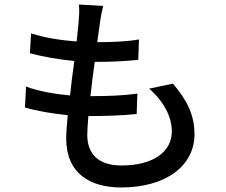

<svg xmlns="http://www.w3.org/2000/svg" viewBox="-20 -781 996 847"><path d="M638 -390C704 -332 738 -265 738 -201C738 -111 655 -51 516 -51C415 -51 365 -101 365 -186C365 -206 367 -235 370 -269C441 -269 512 -271 583 -278L586 -368C521 -359 453 -357 392 -357H379C384 -406 391 -459 398 -508H400C477 -508 531 -511 590 -517L593 -607C543 -598 480 -595 409 -595L421 -681C424 -704 428 -726 435 -755L328 -761C331 -734 329 -710 327 -686C325 -663 322 -632 318 -598C248 -603 174 -615 117 -634L112 -546C169 -531 240 -518 308 -512C301 -463 294 -410 289 -360C224 -366 156 -377 95 -399L90 -307C143 -291 209 -280 279 -273C275 -231 272 -196 272 -171C272 -15 378 46 515 46C710 46 838 -48 838 -189C838 -271 807 -337 743 -412Z"/></svg>

Font: Kinto Sans Med
Style: Regular
Weight: 500
Designer: Authors: Ryoko NISHIZUKA  (kana & ideographs); Paul D. Hunt (Latin, Greek & Cyrillic); Wenlong ZHANG  (bopomofo); Sandol
Foundry: Adobe Systems Incorporated, ookami Inc.
Version: Version 0.001